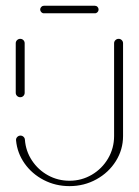

<svg xmlns="http://www.w3.org/2000/svg" viewBox="-20 -652 477 660"><path d="M49.6 -317.8Q43.3 -317.8 38.7 -322.2Q34.1 -326.7 34.1 -333V-503.3Q34.1 -509.6 38.7 -514.1Q43.3 -518.5 49.6 -518.5Q55.9 -518.5 60.4 -514.1Q64.8 -509.6 64.8 -503.3V-333Q64.8 -326.7 60.4 -322.2Q55.9 -317.8 49.6 -317.8ZM387.8 -518.5Q394.1 -518.5 398.5 -514.1Q403 -509.6 403 -503.3V-184.4Q403 -137.8 378.3 -98.3Q353.7 -58.9 311.5 -35.6Q269.3 -12.2 218.9 -12.2Q171.1 -12.2 130.6 -33.1Q90 -54.1 64.6 -90Q39.3 -125.9 35.2 -169.3Q34.4 -175.9 39.1 -180.9Q43.7 -185.9 50.4 -185.9Q56.3 -185.9 60.7 -181.9Q65.2 -177.8 65.6 -171.9Q68.5 -132.6 89.8 -100.4Q111.1 -68.1 145 -49.4Q178.9 -30.7 218.9 -30.7Q260.4 -30.7 295.6 -51.3Q330.7 -71.9 351.5 -107.2Q372.2 -142.6 372.2 -184.4V-503.3Q372.2 -509.6 376.9 -514.1Q381.5 -518.5 387.8 -518.5ZM118.1 -619.3Q118.1 -624.4 121.9 -628.3Q125.6 -632.2 130.7 -632.2H306.3Q311.5 -632.2 315.2 -628.3Q318.9 -624.4 318.9 -619.3Q318.9 -614.1 315.2 -610.2Q311.5 -606.3 306.3 -606.3H130.7Q125.6 -606.3 121.9 -610.2Q118.1 -614.1 118.1 -619.3Z"/></svg>

Font: 26F Galaxy Sans Ultra Light
Style: Regular
Weight: 200
Designer: C₂₉H₂₅N₃O₅
Version: Version 1.100